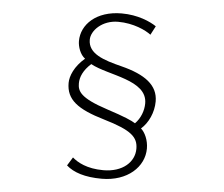

<svg xmlns="http://www.w3.org/2000/svg" viewBox="-56 -835 1112 954"><g transform="rotate(5 500.0 -357.5)"><path d="M687 -722C656 -743 594 -771 513 -771C386 -771 313 -698 313 -616C313 -588 326 -549 351 -531C300 -488 280 -438 280 -404C280 -321 336 -278 472 -238C611 -197 644 -165 644 -107C644 -42 587 13 489 13C407 13 359 -15 334 -37L308 5C344 37 401 56 485 56C614 56 696 -22 696 -113C696 -155 678 -193 658 -210C694 -241 719 -295 719 -350C719 -431 654 -479 535 -509C443 -532 366 -557 366 -627C366 -673 420 -728 499 -728C576 -728 638 -698 664 -678ZM384 -507C472 -458 668 -454 668 -336C668 -299 653 -260 626 -233C607 -245 574 -260 482 -290C344 -335 331 -368 331 -407C331 -438 346 -473 384 -507Z"/></g></svg>

Font: Genne Gothic Light
Style: Regular
Weight: 300
Designer: Ryoko NISHIZUKA (kana & ideographs); Paul D. Hunt (Latin, Greek & Cyrillic); Wenlong ZHANG (bopomofo); Sandoll Communica
Foundry: Adobe Systems Incorporated
Version: Version 1.004;PS 1.004;hotconv 16.6.51;makeotf.lib2.5.65220